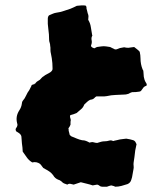

<svg xmlns="http://www.w3.org/2000/svg" viewBox="-20 -664 615 727"><path d="M536 -345Q535 -344 535 -341.5Q535 -339 534 -339Q526 -337 522 -331Q518 -325 514 -320Q513 -319 511 -318Q509 -317 507 -317Q501 -316 494.5 -315.5Q488 -315 480 -315Q473 -313 467 -309Q463 -308 459.5 -307Q456 -306 451 -306Q435 -305 418 -304.5Q401 -304 384 -300Q380 -299 375 -299Q370 -299 365 -299H345Q341 -297 338 -293.5Q335 -290 330 -288Q329 -288 326 -287Q323 -286 321 -286Q315 -283 309.5 -278Q304 -273 299 -268Q295 -257 287 -250.5Q279 -244 270 -236Q259 -231 246 -228Q244 -222 246 -217.5Q248 -213 248 -208Q247 -205 247 -201Q247 -197 247 -192Q244 -184 239 -178Q240 -176 240 -173.5Q240 -171 240 -169Q241 -165 242 -161.5Q243 -158 244 -153Q246 -152 247.5 -150Q249 -148 252 -147Q262 -143 271.5 -139Q281 -135 291 -133Q299 -133 305.5 -130.5Q312 -128 319 -124Q325 -126 331 -126Q334 -125 337 -124.5Q340 -124 344 -123Q346 -123 348.5 -123Q351 -123 352 -124Q358 -126 364 -127.5Q370 -129 377 -129Q385 -129 393 -131.5Q401 -134 408 -130Q411 -130 412 -131Q418 -132 423.5 -133.5Q429 -135 434 -136Q440 -137 445.5 -137.5Q451 -138 458 -139Q465 -138 472 -136.5Q479 -135 485 -133Q490 -131 492.5 -127Q495 -123 497 -118Q495 -106 492 -94Q491 -88 490.5 -81.5Q490 -75 489 -69Q488 -64 487.5 -59Q487 -54 486 -49Q485 -42 486 -35.5Q487 -29 485 -21Q484 -14 482.5 -7Q481 0 480 7Q479 9 478.5 12Q478 15 477 17Q474 28 463 33Q451 37 439.5 40Q428 43 416 43Q413 41 409 40Q405 39 401 38Q397 39 393.5 40Q390 41 385 43H367Q361 43 357 39.5Q353 36 348 35Q344 36 339.5 36.5Q335 37 331 38Q319 34 308 31.5Q297 29 286 26L259 35Q252 33 246 32Q240 31 235 35Q228 33 222.5 30.5Q217 28 214 24Q211 22 208.5 20Q206 18 202 17Q188 12 181 -1Q175 -9 167 -14.5Q159 -20 151 -24Q149 -25 144 -28Q141 -31 138.5 -35Q136 -39 132 -43Q119 -53 102 -49Q89 -57 81.5 -68Q74 -79 66 -90Q66 -98 65 -105.5Q64 -113 63 -121Q62 -128 62 -134Q62 -140 61 -147Q60 -154 52 -160Q47 -163 41 -167Q40 -168 40 -170Q40 -172 39 -173Q39 -177 42 -180.5Q45 -184 46 -190V-193Q46 -195 45 -197Q38 -223 53 -246Q57 -252 59.5 -258.5Q62 -265 63 -273Q63 -278 66 -282Q74 -291 79 -302.5Q84 -314 91 -323Q93 -328 96 -333Q99 -338 100 -342Q106 -345 110 -345Q110 -347 112.5 -347.5Q115 -348 115 -350Q119 -355 123 -357Q127 -359 131 -362Q135 -366 138 -369.5Q141 -373 145 -375Q151 -380 157.5 -383Q164 -386 170 -390Q180 -397 179 -405Q179 -425 176 -444Q175 -452 173 -460Q171 -468 171 -475Q171 -480 171 -483.5Q171 -487 170 -491Q170 -497 168 -502.5Q166 -508 166 -513Q166 -534 163 -554Q160 -574 161 -593Q161 -598 162 -599Q163 -605 168 -607Q175 -610 181 -612.5Q187 -615 194 -616Q209 -618 221.5 -622.5Q234 -627 247 -631Q253 -633 258.5 -636Q264 -639 271 -642Q279 -643 287.5 -643.5Q296 -644 304 -643Q308 -639 307.5 -636Q307 -633 308 -630Q309 -626 310 -622.5Q311 -619 312 -614Q313 -612 314 -608.5Q315 -605 315 -603Q315 -599 314.5 -595.5Q314 -592 314 -589Q322 -576 324 -561Q326 -546 329 -531Q331 -530 329 -528Q325 -521 327 -511.5Q329 -502 325 -493Q322 -486 337 -481Q342 -483 347 -486Q367 -489 373 -489Q379 -489 397 -486Q399 -485 401 -484Q403 -483 407 -481Q409 -480 411.5 -479Q414 -478 415 -477Q420 -476 425 -478.5Q430 -481 434 -482Q438 -483 442 -483.5Q446 -484 450 -485Q454 -484 458 -483.5Q462 -483 466 -483Q471 -484 476.5 -484.5Q482 -485 488 -486Q493 -482 499 -477.5Q505 -473 509 -468Q512 -455 512 -443Q512 -432 514 -421.5Q516 -411 520 -401Q523 -398 523 -393Q524 -386 524 -379.5Q524 -373 526 -367Q527 -361 530 -355.5Q533 -350 536 -345Z"/></svg>

Font: Daruma Drop One
Style: Regular
Weight: 400
Designer: Maniackers Design
Version: Version 1.000